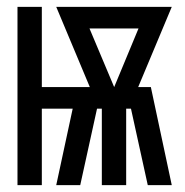

<svg xmlns="http://www.w3.org/2000/svg" viewBox="-20 -540 540 560"><path d="M31 0V-520H102V-286H242L144 -520H481L383 -286H420L481 0H411L362 -223H348V0H277V-223H263L214 0H144L192 -223H102V0ZM313 -286 384 -457H241Z"/></svg>

Font: Iosevka SS10 Medium
Style: Regular
Weight: 500
Monospace: yes
Designer: Belleve Invis
Foundry: Belleve Invis
Version: Version 28.0.6; ttfautohint (v1.8.4)